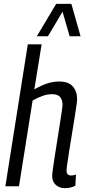

<svg xmlns="http://www.w3.org/2000/svg" viewBox="-20 -971 449 1001"><path d="M327 -81Q327 -56 352 -56Q363 -56 376 -61L373 -3Q360 4 346 7Q332 10 319 10Q290 10 271 -7Q252 -24 252 -53Q252 -63 256 -91.5Q260 -120 266 -159.5Q272 -199 279 -242Q286 -285 292 -324Q298 -363 302 -390.5Q306 -418 306 -426Q306 -449 294 -464.5Q282 -480 251 -480Q227 -480 200.5 -470.5Q174 -461 150 -447L79 0H8L125 -740H197L159 -505Q192 -524 223.5 -535Q255 -546 289 -546Q337 -546 359.5 -520.5Q382 -495 382 -454Q382 -445 378 -416.5Q374 -388 367.5 -348.5Q361 -309 354 -265.5Q347 -222 340.5 -182.5Q334 -143 330.5 -116Q327 -89 327 -81ZM172 -782 273 -951H352L400 -782H343L306 -910L230 -782Z"/></svg>

Font: Georama SemiCondensed
Style: Italic
Weight: 400
Width: 4
Italic angle: -9°
Designer: Jean-Baptiste Levee
Foundry: Production Type
Version: Version 1.000